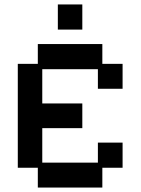

<svg xmlns="http://www.w3.org/2000/svg" viewBox="-20 -831 632 863"><path d="M150 12V-77H60V-544H150V-633H440V-544H531V-432H420V-520H170V-366H350V-255H170V-100H420V-190H531V-77H440V12ZM240 -698V-811H350V-698Z"/></svg>

Font: Pixelify Sans Medium
Style: Regular
Weight: 500
Designer: Stefie Justprince
Foundry: Typecalism Foundryline
Version: Version 1.000;February 13, 2025;FontCreator 15.0.0.3015 64-b